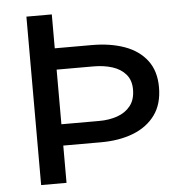

<svg xmlns="http://www.w3.org/2000/svg" viewBox="-52 -772 763 821"><g transform="rotate(-5 329.5 -361.5)"><path d="M630 -373Q630 -300.5 595.5 -253.5Q561 -206.5 500.8 -183.2Q440.5 -160 363 -160H200.5V0H91.5V-723H200.5V-577.5H359.5Q439 -577.5 500 -555.5Q561 -533.5 595.5 -488Q630 -442.5 630 -373ZM518.5 -373Q518.5 -413 497 -438Q475.5 -463 439.5 -474.5Q403.5 -486 359 -486H200.5V-251.5H363Q405.5 -251.5 440.8 -263.8Q476 -276 497.2 -302.8Q518.5 -329.5 518.5 -373Z"/></g></svg>

Font: Public Sans Medium
Style: Regular
Weight: 500
Designer: The Public Sans Project Authors: Dan O. Williams and USWDS (Libre Franklin designed by Pablo Impallari and Rodrigo Fuenz
Version: Version 1.007